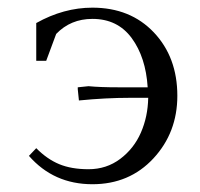

<svg xmlns="http://www.w3.org/2000/svg" viewBox="-20 -472 519 499"><path d="M55.2 -66.9 74.2 -86.9Q102.1 -58.6 133.8 -45.4Q165.5 -32.2 210 -32.2Q256.8 -32.2 292.5 -59.1Q328.1 -85.9 346.2 -127.4Q364.3 -168.9 365.2 -217.8H317.9Q254.9 -217.8 185.1 -210.9L182.1 -240.2V-245.1L210 -248Q239.7 -245.1 287.1 -245.1H363.8Q358.9 -323.2 322.3 -373Q285.6 -422.9 220.2 -422.9Q163.6 -422.9 126 -383.8L100.1 -314H74.2V-412.1Q145.5 -452.1 220.2 -452.1Q318.8 -452.1 379.9 -387.7Q440.9 -323.2 440.9 -223.1Q440.9 -127.4 378.7 -60.3Q316.4 6.8 220.2 6.8Q119.6 6.8 55.2 -66.9Z"/></svg>

Font: Dihjauti
Style: Regular
Weight: 400
Designer: T. Christopher White
Version: Version 3.0.0